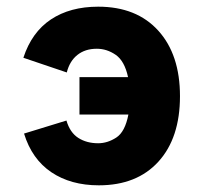

<svg xmlns="http://www.w3.org/2000/svg" viewBox="-20 -543 609 575"><path d="M276 12Q192 12 133.8 -27.2Q75.5 -66.5 52 -143L179 -182Q189.5 -146 214.5 -130Q239.5 -114 274 -114Q302 -114 328.2 -131Q354.5 -148 364.5 -200H218V-312H363.5Q353 -360.5 326.5 -378.8Q300 -397 270 -397Q235 -397 211.8 -378.5Q188.5 -360 180 -326L50 -370Q75 -446.5 132.5 -484.8Q190 -523 274 -523Q389 -523 454 -451.2Q519 -379.5 519 -255Q519 -130 454.5 -59Q390 12 276 12Z"/></svg>

Font: Overpass Black
Style: Regular
Weight: 900
Designer: Delve Withrington, Dave Bailey, Thomas Jockin
Foundry: Delve Fonts LLC
Version: Version 4.000; ttfautohint (v1.8.3)